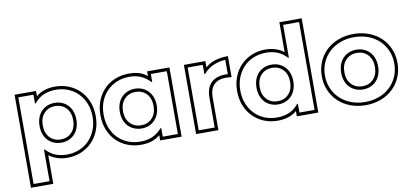

<svg xmlns="http://www.w3.org/2000/svg" viewBox="-83 -1044 3315 1541"><g transform="rotate(-10 1574.5 -274.0)"><path d="M645 -269Q645 -328 625.5 -376.5Q606 -425 572 -460Q538 -495 491 -514Q444 -533 390 -533Q342 -533 297.5 -516.5Q253 -500 214 -453H208V-525H85V181H215V-76H221Q258 -37 299.5 -21Q341 -5 390 -5Q444 -5 491 -24Q538 -43 572 -78Q606 -113 625.5 -161.5Q645 -210 645 -269ZM671 -269Q671 -204 649.5 -150.5Q628 -97 590 -59Q552 -21 501 0Q450 21 390 21Q346 21 308 8.5Q270 -4 241 -26V207H59V-551H234V-508Q292 -559 390 -559Q450 -559 501 -538Q552 -517 590 -479Q628 -441 649.5 -387.5Q671 -334 671 -269ZM513 -269Q513 -232 502 -202Q491 -172 471 -151Q451 -130 423.5 -118.5Q396 -107 363 -107Q330 -107 302.5 -118.5Q275 -130 255 -151Q235 -172 224 -202Q213 -232 213 -269Q213 -306 224 -336Q235 -366 255 -387Q275 -408 302.5 -419.5Q330 -431 363 -431Q396 -431 423.5 -419.5Q451 -408 471 -387Q491 -366 502 -336Q513 -306 513 -269ZM487 -269Q487 -332 452 -368.5Q417 -405 363 -405Q309 -405 274 -368.5Q239 -332 239 -269Q239 -206 274 -169.5Q309 -133 363 -133Q417 -133 452 -169.5Q487 -206 487 -269Z M1165 -525V-461H1159Q1121 -500 1080.5 -516.5Q1040 -533 991 -533Q936 -533 889.5 -514Q843 -495 808.5 -460.5Q774 -426 754.5 -377.5Q735 -329 735 -269Q735 -209 754.5 -160Q774 -111 808.5 -76.5Q843 -42 889.5 -23.5Q936 -5 991 -5Q1043 -5 1086 -23Q1129 -41 1166 -83H1172V-13H1295V-525ZM1321 -551V13H1146V-30Q1088 21 991 21Q931 21 879.5 0.5Q828 -20 790 -58Q752 -96 730.5 -149.5Q709 -203 709 -269Q709 -335 730.5 -388.5Q752 -442 790 -480Q828 -518 879.5 -538.5Q931 -559 991 -559Q1038 -559 1074 -548Q1110 -537 1139 -512V-551ZM1168 -269Q1168 -232 1156.5 -202Q1145 -172 1125 -151Q1105 -130 1077.5 -118.5Q1050 -107 1018 -107Q985 -107 957.5 -118.5Q930 -130 909.5 -151Q889 -172 878 -202Q867 -232 867 -269Q867 -306 878 -336Q889 -366 909.5 -387Q930 -408 957.5 -419.5Q985 -431 1018 -431Q1050 -431 1077.5 -419.5Q1105 -408 1125 -387Q1145 -366 1156.5 -336Q1168 -306 1168 -269ZM1142 -269Q1142 -332 1107 -368.5Q1072 -405 1018 -405Q964 -405 928.5 -368.5Q893 -332 893 -269Q893 -206 928.5 -169.5Q964 -133 1018 -133Q1072 -133 1107 -169.5Q1142 -206 1142 -269Z M1614 -500Q1679 -559 1799 -559V-388Q1792 -388 1784 -389Q1777 -390 1768.5 -390.5Q1760 -391 1751 -391Q1690 -391 1655.5 -357Q1621 -323 1621 -254V13H1439V-551H1614ZM1588 -450V-525H1465V-13H1595V-254Q1595 -336 1636.5 -376.5Q1678 -417 1751 -417H1761Q1767 -417 1773 -416V-533Q1721 -531 1674 -510Q1627 -489 1594 -450Z M1849 -269Q1849 -210 1868.5 -161.5Q1888 -113 1922 -78Q1956 -43 2003 -24Q2050 -5 2104 -5Q2152 -5 2196.5 -21.5Q2241 -38 2280 -85H2286V-13H2409V-729H2279V-462H2273Q2236 -501 2194.5 -517Q2153 -533 2104 -533Q2050 -533 2003 -514Q1956 -495 1922 -460Q1888 -425 1868.5 -376.5Q1849 -328 1849 -269ZM1823 -269Q1823 -334 1844.5 -387.5Q1866 -441 1904 -479Q1942 -517 1993 -538Q2044 -559 2104 -559Q2148 -559 2186 -546.5Q2224 -534 2253 -512V-755H2435V13H2260V-30Q2202 21 2104 21Q2044 21 1993 0Q1942 -21 1904 -59Q1866 -97 1844.5 -150.5Q1823 -204 1823 -269ZM1981 -269Q1981 -306 1992 -336Q2003 -366 2023 -387Q2043 -408 2070.5 -419.5Q2098 -431 2131 -431Q2164 -431 2191.5 -419.5Q2219 -408 2239 -387Q2259 -366 2270 -336Q2281 -306 2281 -269Q2281 -232 2270 -202Q2259 -172 2239 -151Q2219 -130 2191.5 -118.5Q2164 -107 2131 -107Q2098 -107 2070.5 -118.5Q2043 -130 2023 -151Q2003 -172 1992 -202Q1981 -232 1981 -269ZM2007 -269Q2007 -206 2042 -169.5Q2077 -133 2131 -133Q2185 -133 2220 -169.5Q2255 -206 2255 -269Q2255 -332 2220 -368.5Q2185 -405 2131 -405Q2077 -405 2042 -368.5Q2007 -332 2007 -269Z M2539 -269Q2539 -212 2560 -163.5Q2581 -115 2619 -79.5Q2657 -44 2708.5 -24.5Q2760 -5 2822 -5Q2883 -5 2935 -24.5Q2987 -44 3024.5 -79.5Q3062 -115 3083 -163.5Q3104 -212 3104 -269Q3104 -326 3083 -374.5Q3062 -423 3024.5 -458.5Q2987 -494 2935 -513.5Q2883 -533 2822 -533Q2760 -533 2708.5 -513.5Q2657 -494 2619 -458.5Q2581 -423 2560 -374.5Q2539 -326 2539 -269ZM2513 -269Q2513 -332 2536 -385.5Q2559 -439 2600 -477.5Q2641 -516 2697.5 -537.5Q2754 -559 2822 -559Q2889 -559 2945.5 -537.5Q3002 -516 3043 -477.5Q3084 -439 3107 -385.5Q3130 -332 3130 -269Q3130 -206 3107 -152.5Q3084 -99 3043 -60.5Q3002 -22 2945.5 -0.5Q2889 21 2822 21Q2754 21 2697.5 -0.5Q2641 -22 2600 -60.5Q2559 -99 2536 -152.5Q2513 -206 2513 -269ZM2972 -269Q2972 -232 2961 -202Q2950 -172 2930 -151Q2910 -130 2882.5 -118.5Q2855 -107 2822 -107Q2789 -107 2761.5 -118.5Q2734 -130 2713.5 -151Q2693 -172 2682 -202Q2671 -232 2671 -269Q2671 -306 2682 -336Q2693 -366 2713.5 -387Q2734 -408 2761.5 -419.5Q2789 -431 2822 -431Q2855 -431 2882.5 -419.5Q2910 -408 2930 -387Q2950 -366 2961 -336Q2972 -306 2972 -269ZM2946 -269Q2946 -332 2911 -368.5Q2876 -405 2822 -405Q2768 -405 2732.5 -368.5Q2697 -332 2697 -269Q2697 -206 2732.5 -169.5Q2768 -133 2822 -133Q2876 -133 2911 -169.5Q2946 -206 2946 -269Z"/></g></svg>

Font: CMG Sans Outline
Style: Outline
Weight: 700
Designer: Julieta Ulanovsky
Foundry: Julieta Ulanovsky
Version: Version 7.200